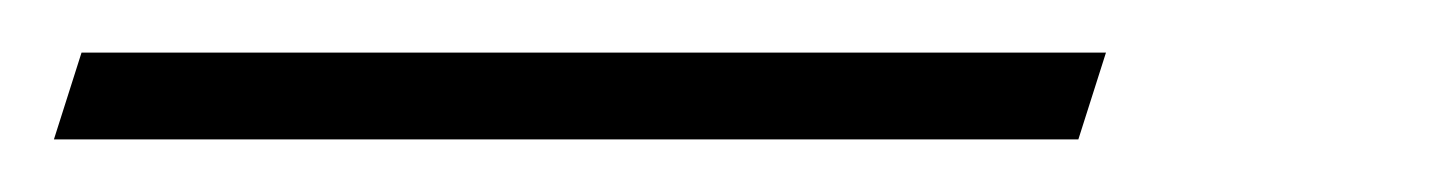

<svg xmlns="http://www.w3.org/2000/svg" viewBox="-138 75 548 73"><path d="M-107 95H282.5L272 128H-117.5Z"/></svg>

Font: Newsreader Caption ExtraLight
Style: Italic
Weight: 275
Italic angle: -17°
Designer: Hugues Gentile
Foundry: Production Type
Version: Version 1.001